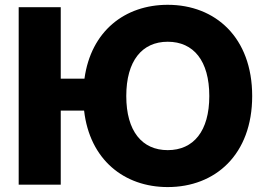

<svg xmlns="http://www.w3.org/2000/svg" viewBox="-20 -757 1094 787"><path d="M229 -727.5H56.6V0H229V-303.7H324.7C347.7 -102.5 488.8 9.8 667.5 9.8C862.8 9.8 1013.7 -123.5 1013.7 -363.3C1013.7 -603.5 862.8 -737.3 667.5 -737.3C492.2 -737.3 353 -629.9 326.2 -434.6H229ZM667.5 -141.6C562 -141.6 497.6 -219.7 497.6 -363.3C497.6 -507.3 562 -585.9 667.5 -585.9C773.4 -585.9 837.9 -507.8 837.9 -363.3C837.9 -219.7 773.4 -141.6 667.5 -141.6Z"/></svg>

Font: Inter ExtraBold
Style: Regular
Weight: 800
Designer: Rasmus Andersson
Foundry: rsms
Version: Version 4.001;git-9221beed3